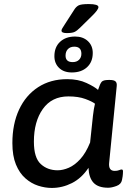

<svg xmlns="http://www.w3.org/2000/svg" viewBox="-20 -919 645 946"><path d="M235 7Q202 7 168 -4Q134 -15 105 -40.5Q76 -66 58.5 -108.5Q41 -151 41 -214Q41 -308 74 -379Q107 -450 168 -489.5Q229 -529 311 -529Q366 -529 406.5 -510Q447 -491 463 -476Q473 -507 481 -516Q489 -525 514 -525H522Q541 -525 549 -518Q557 -511 555 -494L518 -119Q513 -77 545 -77Q558 -77 566.5 -80.5Q575 -84 579 -84Q586 -84 586 -75Q586 -73 585.5 -62Q585 -51 581 -32Q577 -11 553.5 -2.5Q530 6 513 6Q464 6 441 -18.5Q418 -43 416 -92Q382 -41 334.5 -17Q287 7 235 7ZM264 -80Q290 -80 319 -92.5Q348 -105 375.5 -135Q403 -165 424 -217L438 -349Q442 -384 448 -408Q434 -419 400 -431.5Q366 -444 317 -444Q235 -444 191 -382Q147 -320 147 -221Q147 -142 180.5 -111Q214 -80 264 -80ZM334 -562Q294 -562 271 -584.5Q248 -607 248 -642Q248 -687 276 -713Q304 -739 350 -739Q389 -739 413 -716.5Q437 -694 437 -658Q437 -614 409 -588Q381 -562 334 -562ZM338 -613Q358 -613 369.5 -624.5Q381 -636 381 -654Q381 -689 346 -689Q326 -689 314.5 -677Q303 -665 303 -645Q303 -613 338 -613ZM309 -756Q283 -756 283 -768Q283 -773 287 -779.5Q291 -786 298 -797L345 -870Q354 -885 366.5 -892Q379 -899 417 -899Q465 -899 465 -884Q465 -871 433 -840L374 -782Q359 -767 347 -761.5Q335 -756 309 -756Z"/></svg>

Font: Asap Semi Expanded Semi Expanded Medium
Style: Italic
Weight: 500
Width: 6
Italic angle: -6°
Designer: Pablo Cosgaya
Foundry: Omnibus-Type
Version: Version 3.001; ttfautohint (v1.8.4.7-5d5b)